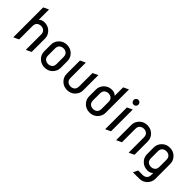

<svg xmlns="http://www.w3.org/2000/svg" viewBox="167 -1940 3333 3333"><g transform="rotate(45 1833.5 -273.5)"><path d="M97.7 19.5V-712.9L190.4 -756.8H195.3V-505.4Q231.9 -546.9 300.3 -546.9Q384.8 -546.9 442.4 -491.7Q502.9 -433.1 502.9 -351.6V-24.4L410.2 19.5H405.3V-351.6Q405.3 -407.7 374.8 -433.8Q344.2 -460 300.3 -460Q256.3 -460 225.8 -433.8Q195.3 -407.7 195.3 -351.6V-24.4L102.5 19.5Z M649.4 -185.5V-351.6Q649.4 -432.1 710 -491.7Q766.6 -546.9 852.1 -546.9Q936.5 -546.9 994.1 -491.7Q1054.7 -433.1 1054.7 -351.6V-185.5Q1054.7 -105 994.1 -45.4Q937.5 9.8 852.1 9.8Q767.6 9.8 710 -45.4Q649.4 -104 649.4 -185.5ZM747.1 -185.5Q747.1 -129.4 777.6 -103.3Q808.1 -77.1 852.1 -77.1Q896 -77.1 926.5 -103.3Q957 -129.4 957 -185.5V-351.6Q957 -407.7 926.5 -433.8Q896 -460 852.1 -460Q808.1 -460 777.6 -433.8Q747.1 -407.7 747.1 -351.6Z M1606.4 -556.6V-185.5Q1606.4 -105 1545.9 -45.4Q1489.3 9.8 1403.8 9.8Q1319.3 9.8 1261.7 -45.4Q1201.2 -104 1201.2 -185.5V-512.7L1293.9 -556.6H1298.8V-185.5Q1298.8 -129.4 1329.3 -103.3Q1359.9 -77.1 1403.8 -77.1Q1447.8 -77.1 1478.3 -103.3Q1508.8 -129.4 1508.8 -185.5V-512.7L1601.6 -556.6Z M1850.6 -185.5Q1850.6 -129.4 1881.1 -103.3Q1911.6 -77.1 1955.6 -77.1Q1999.5 -77.1 2030 -103.3Q2060.5 -129.4 2060.5 -185.5V-351.6Q2060.5 -407.7 2030 -433.8Q1999.5 -460 1955.6 -460Q1911.6 -460 1881.1 -433.8Q1850.6 -407.7 1850.6 -351.6ZM1752.9 -185.5V-351.6Q1752.9 -432.1 1813.5 -491.7Q1870.1 -546.9 1955.6 -546.9Q2020 -546.9 2060.5 -505.4V-712.9L2153.3 -756.8H2158.2V-185.5Q2158.2 -105 2097.7 -45.4Q2041 9.8 1955.6 9.8Q1871.1 9.8 1813.5 -45.4Q1752.9 -104 1752.9 -185.5Z M2360.8 -645Q2343.8 -662.6 2343.8 -687.3Q2343.8 -711.9 2360.8 -729.5Q2377.9 -747.1 2402.3 -747.1Q2426.8 -747.1 2443.8 -729.5Q2460.9 -711.9 2460.9 -687.3Q2460.9 -662.6 2443.8 -645Q2426.8 -627.4 2402.3 -627.4Q2377.9 -627.4 2360.8 -645ZM2353.5 19.5V-512.7L2446.3 -556.6H2451.2V-24.4L2358.4 19.5Z M2622.1 19.5V-351.6Q2622.1 -432.1 2682.6 -491.7Q2739.3 -546.9 2824.7 -546.9Q2909.2 -546.9 2966.8 -491.7Q3027.3 -433.1 3027.3 -351.6V-24.4L2934.6 19.5H2929.7V-351.6Q2929.7 -407.7 2899.2 -433.8Q2868.7 -460 2824.7 -460Q2780.8 -460 2750.2 -433.8Q2719.7 -407.7 2719.7 -351.6V-24.4L2627 19.5Z M3271.5 -185.5Q3271.5 -129.4 3302 -103.3Q3332.5 -77.1 3376.5 -77.1Q3420.4 -77.1 3450.9 -103.3Q3481.4 -129.4 3481.4 -185.5V-351.6Q3481.4 -407.7 3450.9 -433.8Q3420.4 -460 3376.5 -460Q3332.5 -460 3302 -433.8Q3271.5 -407.7 3271.5 -351.6ZM3173.8 -185.5V-351.6Q3173.8 -432.1 3234.4 -491.7Q3291 -546.9 3376.5 -546.9Q3461.9 -546.9 3518.6 -491.7Q3579.1 -432.6 3579.1 -351.6V14.6Q3579.1 95.2 3518.6 154.8Q3461.9 210 3376.5 210H3226.1V205.1L3265.1 123H3376.5Q3420.4 123 3450.9 96.9Q3481.4 70.8 3481.4 14.6V-31.7Q3444.3 9.8 3376.5 9.8Q3292 9.8 3234.4 -45.4Q3173.8 -104 3173.8 -185.5Z"/></g></svg>

Font: Nova Round
Style: Book
Weight: 400
Version: Version 2.000